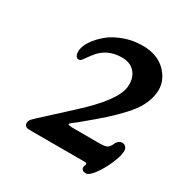

<svg xmlns="http://www.w3.org/2000/svg" viewBox="-124 -855 647 682"><g transform="rotate(30 199.5 -514.0)"><path d="M96.2 -604Q86.4 -604 83 -614.5Q79.6 -625 81.1 -634.8Q83 -652.8 97.7 -674.3Q112.3 -695.8 135.7 -715.3Q159.2 -734.9 194.8 -747.8Q230.5 -760.7 269.5 -760.7Q332 -760.7 366.9 -723.6Q401.9 -686.5 396 -639.2Q392.6 -611.8 379.2 -585.4Q365.7 -559.1 338.9 -530.3Q312 -501.5 285.9 -478Q259.8 -454.6 214.8 -417.5Q210.4 -413.6 204.8 -409.2Q199.2 -404.8 195.3 -402.1Q191.4 -399.4 188 -396.5Q184.6 -393.6 182.6 -391.4Q180.7 -389.2 180.7 -387.7Q179.7 -383.3 206.5 -383.3H311Q334 -383.3 342 -389.2Q350.1 -395 356.4 -410.6Q364.7 -425.8 379.4 -425.8Q387.7 -425.8 394.3 -418.9Q400.9 -412.1 398.9 -396.5Q397 -378.4 383.8 -347.9Q370.6 -317.4 352.1 -292Q333.5 -266.6 320.3 -266.6Q310.5 -266.6 305.9 -271.2Q301.3 -275.9 301.8 -281.7Q301.8 -285.2 303.7 -288.8Q305.7 -292.5 305.2 -295.4Q305.2 -300.3 295.4 -300.3H78.1Q67.9 -300.3 62.5 -301Q57.1 -301.8 52.7 -306.4Q48.3 -311 49.3 -320.3Q49.8 -327.1 56.9 -334.7Q64 -342.3 89.4 -365.2L178.7 -447.3Q289.1 -547.9 295.9 -606Q299.8 -641.6 281.2 -664.6Q262.7 -687.5 226.6 -687.5Q165.5 -687.5 130.9 -641.6Q125.5 -634.8 120.1 -627.4Q114.7 -620.1 112.3 -616.5Q109.9 -612.8 106.9 -609.6Q104 -606.4 101.6 -605.2Q99.1 -604 96.2 -604Z"/></g></svg>

Font: Cooper* Medium
Style: Italic
Weight: 500
Italic angle: -7°
Designer: Owen Earl
Foundry: indestructible type*
Version: Version 0.001